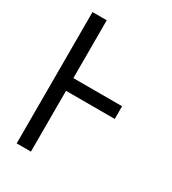

<svg xmlns="http://www.w3.org/2000/svg" viewBox="-174 -805 808 900"><g transform="rotate(30 229.5 -355.5)"><path d="M59.1 -710.9V0H136.2V-329.1H399.9V-397.9H136.2V-710.9Z"/></g></svg>

Font: Tuffy
Style: Regular
Weight: 500
Designer: Thatcher Ulrich, Karoly Barta and Michael Everson
Version: Version 001.270